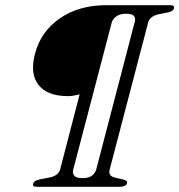

<svg xmlns="http://www.w3.org/2000/svg" viewBox="-20 -720 691 740"><path d="M115 -513.5Q137.5 -598.5 210.5 -649.2Q283.5 -700 390 -700H636Q654 -700 650.5 -687.5Q647.5 -677 628.5 -672.5L592 -665Q557.5 -657.5 551 -633.5L403 -67.5Q395 -41.5 423.5 -35.5L453.5 -28.5Q473 -24.5 469.5 -14Q467.5 -6.5 459.8 -3.2Q452 0 444 0H121.5Q103.5 0 108 -12.5Q111 -24 133 -28.5L168.5 -35.5Q203.5 -41.5 211.5 -66L287 -356.5Q279 -355 267.8 -352.2Q256.5 -349.5 242 -349.5Q162 -349.5 128.2 -393Q94.5 -436.5 115 -513.5ZM350.5 -65.5 499 -634.5Q503.5 -648.5 496.8 -657.8Q490 -667 466 -667Q442 -667 428.5 -657Q415 -647 411 -634.5L262 -65.5Q258.5 -53.5 265.8 -43.5Q273 -33.5 297.5 -33.5Q321.5 -33.5 334 -42.8Q346.5 -52 350.5 -65.5Z"/></svg>

Font: Fraunces 9pt S000 Light
Style: Italic
Weight: 300
Italic angle: -16°
Version: Version 1.000; ttfautohint (v1.8.3)